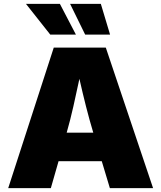

<svg xmlns="http://www.w3.org/2000/svg" viewBox="-20 -974 835 994"><path d="M22.5 0 258.3 -727.5H527.8L772.5 0H548.8L506.8 -139.6H283.2L243.2 0ZM325.2 -287.1H462.9Q442.9 -353.5 425 -424.1Q407.2 -494.6 391.1 -565.9Q376 -494.6 360.1 -424.1Q344.2 -353.5 325.2 -287.1ZM240.2 -794.9 114.3 -954.1H290L373 -794.9ZM420.9 -794.9 342.8 -954.1H502L549.8 -794.9Z"/></svg>

Font: Inter Black
Style: Regular
Weight: 900
Designer: Rasmus Andersson
Foundry: rsms
Version: Version 4.000;git-a52131595